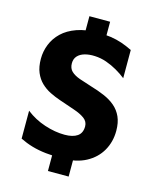

<svg xmlns="http://www.w3.org/2000/svg" viewBox="-125 -839 827 1021"><g transform="rotate(15 288.5 -328.0)"><path d="M238.4 -619.9V-754.4H352.4V-619.9ZM238.4 97.9V-39.6H352.4V97.9ZM295 13.5Q244.3 13.5 203 9Q161.7 4.4 126.7 -5.8Q91.7 -16 58.7 -32.3V-185.9Q105.4 -149.1 163.3 -130.2Q221.1 -111.3 273.5 -111.3Q318.7 -111.3 343.4 -128.4Q368.1 -145.5 368.1 -182.2Q368.1 -208.8 345.8 -225.2Q323.5 -241.6 286.1 -254.2Q248.7 -266.9 203.1 -282.6Q174 -292.5 146.1 -306.3Q118.2 -320.2 96.1 -341.4Q74 -362.6 60.8 -393.7Q47.6 -424.8 47.6 -469.6Q47.6 -510.6 63 -549Q78.4 -587.4 109.6 -617.2Q140.8 -647.1 189.8 -664.5Q238.7 -681.9 304.8 -681.9Q345.9 -681.9 377.6 -677.1Q409.3 -672.3 438.2 -662.5Q467 -652.7 497.3 -637.7V-482.5Q474.1 -501 445.7 -517.3Q417.3 -533.7 386 -544.7Q354.7 -555.7 321.4 -557.1Q290.6 -558.5 266 -551.5Q241.4 -544.5 227.2 -528.8Q213 -513.2 213 -488.6Q213 -460.9 229.8 -444.9Q246.5 -429 276.5 -418.4Q306.5 -407.8 344.2 -396.3Q384.8 -384.3 419.5 -369.5Q454.1 -354.6 479.8 -332.8Q505.5 -310.9 519.9 -279.1Q534.2 -247.3 534.2 -202.1Q534.2 -141.7 506.2 -92.6Q478.1 -43.5 424.9 -15Q371.6 13.5 295 13.5Z"/></g></svg>

Font: Maven Pro
Style: Regular
Weight: 400
Designer: Joe Prince
Foundry: Joe Prince
Version: Version 2.103